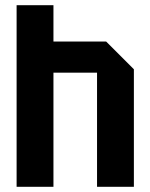

<svg xmlns="http://www.w3.org/2000/svg" viewBox="-20 -720 580 740"><path d="M44 0V-700H186V-560H389L496 -453V0H354V-440H186V0Z"/></svg>

Font: Tektur SemiCondensed SemiBold
Style: Regular
Weight: 600
Width: 4
Designer: Adam Jagosz
Foundry: Adam Jagosz
Version: Version 1.005;gftools[0.9.30]